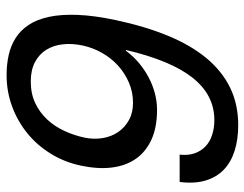

<svg xmlns="http://www.w3.org/2000/svg" viewBox="-102 -648 760 597"><g transform="rotate(-90 278.5 -349.0)"><path d="M436 -472.2Q442.9 -504.9 439.7 -534.2Q436.5 -563.5 422.6 -585.7Q408.7 -607.9 384.3 -620.8Q359.9 -633.8 324.2 -633.8Q286.1 -633.8 256.8 -619.9Q227.5 -606 205.8 -582.5Q184.1 -559.1 170.2 -528.8Q156.2 -498.5 149.4 -465.8Q143.6 -437 148.2 -409.9Q152.8 -382.8 167 -362.1Q181.2 -341.3 204.1 -328.6Q227.1 -315.9 257.8 -315.9Q291 -315.9 320.6 -328.6Q350.1 -341.3 373.5 -362.5Q397 -383.8 413.1 -412.4Q429.2 -440.9 436 -472.2ZM96.7 -170.9Q93.8 -145 100.6 -125Q107.4 -105 121.8 -91.1Q136.2 -77.1 157.5 -70.1Q178.7 -63 204.1 -63Q282.2 -63 335.7 -130.6Q389.2 -198.2 421.9 -336.9L420.4 -338.9Q403.8 -316.4 382.6 -298.3Q361.3 -280.3 337.4 -267.6Q313.5 -254.9 287.6 -248Q261.7 -241.2 235.8 -241.2Q181.6 -241.2 143.6 -258.5Q105.5 -275.9 83.7 -307.1Q62 -338.4 56.6 -381.8Q51.3 -425.3 62.5 -478Q73.2 -528.8 99.4 -571.3Q125.5 -613.8 162.8 -644.3Q200.2 -674.8 246.6 -691.9Q293 -709 344.2 -709Q377.4 -709 406.7 -702.4Q436 -695.8 459.7 -680.7Q483.4 -665.5 500.2 -640.1Q517.1 -614.7 525.1 -577.1Q533.2 -539.6 531.2 -488.3Q529.3 -437 515.1 -370.1Q495.6 -278.3 466.3 -207.3Q437 -136.2 396.7 -87.6Q356.4 -39.1 304.7 -13.9Q252.9 11.2 188.5 11.2Q144 11.2 108.6 0Q73.2 -11.2 49.8 -33.7Q26.4 -56.2 16.1 -90.6Q5.9 -125 11.7 -170.9Z"/></g></svg>

Font: XB Khoramshahr
Style: Italic
Weight: 400
Italic angle: -12°
Designer: Behnam
Foundry: Irmug
Version: Version 8.005 2009